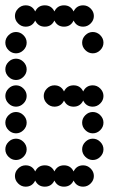

<svg xmlns="http://www.w3.org/2000/svg" viewBox="-20 -700 472 720"><path d="M76 -80Q101 -80 112 -57Q123 -80 148 -80Q173 -80 184 -57Q195 -80 220 -80Q245 -80 256 -57Q267 -80 292 -80Q308 -80 320 -68Q332 -56 332 -40Q332 -24 320 -12Q308 0 292 0Q267 0 256 -23Q245 0 220 0Q195 0 184 -23Q173 0 148 0Q123 0 112 -23Q101 0 76 0Q60 0 48 -12Q36 -24 36 -40Q36 -56 48 -68Q60 -80 76 -80ZM300 -112Q288 -124 288 -140Q288 -156 300 -168Q312 -180 328 -180Q344 -180 356 -168Q368 -156 368 -140Q368 -124 356 -112Q344 -100 328 -100Q312 -100 300 -112ZM12 -112Q0 -124 0 -140Q0 -156 12 -168Q24 -180 40 -180Q56 -180 68 -168Q80 -156 80 -140Q80 -124 68 -112Q56 -100 40 -100Q24 -100 12 -112ZM300 -212Q288 -224 288 -240Q288 -256 300 -268Q312 -280 328 -280Q344 -280 356 -268Q368 -256 368 -240Q368 -224 356 -212Q344 -200 328 -200Q312 -200 300 -212ZM12 -212Q0 -224 0 -240Q0 -256 12 -268Q24 -280 40 -280Q56 -280 68 -268Q80 -256 80 -240Q80 -224 68 -212Q56 -200 40 -200Q24 -200 12 -212ZM184 -380Q209 -380 220 -357Q231 -380 256 -380Q281 -380 292 -357Q303 -380 328 -380Q344 -380 356 -368Q368 -356 368 -340Q368 -324 356 -312Q344 -300 328 -300Q303 -300 292 -323Q281 -300 256 -300Q231 -300 220 -323Q209 -300 184 -300Q168 -300 156 -312Q144 -324 144 -340Q144 -356 156 -368Q168 -380 184 -380ZM12 -312Q0 -324 0 -340Q0 -356 12 -368Q24 -380 40 -380Q56 -380 68 -368Q80 -356 80 -340Q80 -324 68 -312Q56 -300 40 -300Q24 -300 12 -312ZM12 -412Q0 -424 0 -440Q0 -456 12 -468Q24 -480 40 -480Q56 -480 68 -468Q80 -456 80 -440Q80 -424 68 -412Q56 -400 40 -400Q24 -400 12 -412ZM300 -512Q288 -524 288 -540Q288 -556 300 -568Q312 -580 328 -580Q344 -580 356 -568Q368 -556 368 -540Q368 -524 356 -512Q344 -500 328 -500Q312 -500 300 -512ZM12 -512Q0 -524 0 -540Q0 -556 12 -568Q24 -580 40 -580Q56 -580 68 -568Q80 -556 80 -540Q80 -524 68 -512Q56 -500 40 -500Q24 -500 12 -512ZM76 -680Q101 -680 112 -657Q123 -680 148 -680Q173 -680 184 -657Q195 -680 220 -680Q245 -680 256 -657Q267 -680 292 -680Q308 -680 320 -668Q332 -656 332 -640Q332 -624 320 -612Q308 -600 292 -600Q267 -600 256 -623Q245 -600 220 -600Q195 -600 184 -623Q173 -600 148 -600Q123 -600 112 -623Q101 -600 76 -600Q60 -600 48 -612Q36 -624 36 -640Q36 -656 48 -668Q60 -680 76 -680Z"/></svg>

Font: Dotrice Condensed
Style: Regular
Weight: 400
Width: 2
Monospace: yes
Designer: Paul Flo Williams
Foundry: His Deeds Are Dust
Version: Version 1.001